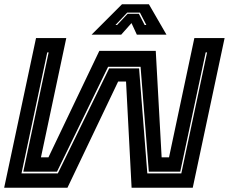

<svg xmlns="http://www.w3.org/2000/svg" viewBox="-24 -878 1071 898"><path d="M144.5 -700H286L167.5 -142H202.5L440.5 -640H704.5L732 -142H766.5L885 -700H1026.5L877.5 0H591.5L565.5 -496.5H528.5L291.5 0H-4.5ZM197 -633 76.5 -67H246.5L486.5 -558H626.5L665 -67H824L944.5 -633H938L819 -75H672L633.5 -565.5H481.5L242.5 -75H85L203.5 -633ZM546.5 -858H672.5L754.5 -716H616L591 -770L543 -716H404.5ZM571 -819 516 -761H523.5L573 -813.5H625.5L652.5 -761H660.5L630.5 -819Z"/></svg>

Font: Tourney Expanded ExtraBold
Style: Italic
Weight: 800
Width: 7
Italic angle: -12°
Designer: Tyler Finck
Foundry: Etcetera Type Co
Version: Version 1.010; ttfautohint (v1.8.3)